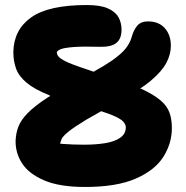

<svg xmlns="http://www.w3.org/2000/svg" viewBox="-20 -731 740 763"><path d="M318 12Q217 12 156 -14Q95 -40 68 -81.5Q41 -123 42 -172Q43 -201 53 -227.5Q63 -254 90.5 -282Q118 -310 170 -344Q175 -347 180 -350Q177 -351 175 -353Q117 -376 86 -402Q55 -428 44 -458Q33 -488 33 -525Q35 -613 104 -662Q173 -711 325 -711Q378 -711 408 -698Q438 -685 450.5 -663Q463 -641 463 -613Q463 -577 442.5 -560.5Q422 -544 378 -545Q309 -547 271.5 -544Q234 -541 220 -535Q206 -529 206 -522Q206 -509 222 -498Q238 -487 266.5 -476Q295 -465 332 -453Q342 -450 352 -446Q395 -470 423 -489Q463 -517 480 -539Q497 -561 503 -583Q511 -612 525.5 -629Q540 -646 568 -646Q611 -646 635 -619Q659 -592 659 -549Q659 -515 641 -481Q623 -447 579 -410Q561 -395 537 -379Q539 -378 542 -378Q591 -355 617.5 -332.5Q644 -310 653.5 -283.5Q663 -257 663 -222Q663 -161 629 -107.5Q595 -54 519 -21Q443 12 318 12ZM382 -289Q348 -270 324 -256Q276 -227 253.5 -209Q231 -191 225 -179Q221 -169 219 -160Q225 -159 231 -159Q269 -156 315 -156Q360 -156 397.5 -162Q435 -168 457.5 -183.5Q480 -199 480 -225Q480 -236 470 -247.5Q460 -259 427 -273Q410 -280 382 -289Z"/></svg>

Font: Shantell Sans Light ExtraBold
Style: Regular
Weight: 800
Version: Version 1.011;[c5ecc13dd]